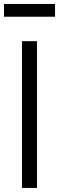

<svg xmlns="http://www.w3.org/2000/svg" viewBox="-28 -922 290 942"><path d="M-8.5 -840V-902.5H242V-840ZM80 0V-720H153.5V0Z"/></svg>

Font: Manrope ExtraLight
Style: Regular
Weight: 400
Version: Version 4.504